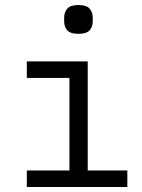

<svg xmlns="http://www.w3.org/2000/svg" viewBox="-20 -746 568 766"><path d="M293 -611Q261 -611 248.5 -625Q236 -639 236 -661V-676Q236 -697 248.5 -711.5Q261 -726 293 -726Q325 -726 337.5 -711.5Q350 -697 350 -676V-661Q350 -639 337.5 -625Q325 -611 293 -611ZM87 -66H257V-435H87V-501H330V-66H488V0H87Z"/></svg>

Font: PlemolJP
Style: Regular
Weight: 400
Monospace: yes
Version: v2.0.4; ttfautohint (v1.8.4.7-5d5b-dirty) -l 6 -r 45 -G 200 